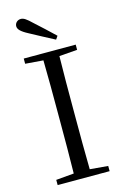

<svg xmlns="http://www.w3.org/2000/svg" viewBox="-140 -1006 685 1067"><g transform="rotate(-15 202.5 -472.5)"><path d="M267 -802C229 -838 192 -873 156 -905C125 -935 110 -945 94 -945C74 -945 59 -930 59 -912C59 -895 73 -879 115 -857C160 -832 207 -808 254 -783ZM53 -698 156 -690C158 -591 158 -491 158 -391V-337C158 -236 158 -137 156 -39L53 -30V0H352V-30L248 -39C246 -137 246 -237 246 -337V-391C246 -492 246 -592 248 -690L352 -698V-728H53Z"/></g></svg>

Font: Harano Aji Mincho
Style: Regular
Weight: 400
Foundry: Masamichi Hosoda
Version: HaranoAjiMincho-Regular version 20230610;ttx 4.39.4